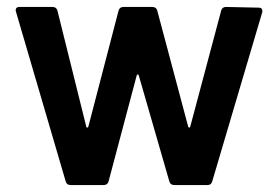

<svg xmlns="http://www.w3.org/2000/svg" viewBox="-20 -532 801 552"><path d="M169 -10 26 -498 25 -502Q25 -512 36 -512H131Q142 -512 145 -502L228 -168Q229 -165 231 -165Q233 -165 234 -168L321 -502Q324 -512 335 -512H418Q429 -512 432 -502L521 -168Q522 -165 524 -165Q526 -165 527 -168L616 -502Q619 -512 630 -512L724 -510Q730 -510 732.5 -506.5Q735 -503 734 -497L590 -10Q587 0 577 0H481Q470 0 467 -10L379 -315Q378 -318 376 -318Q374 -318 373 -315L292 -10Q289 0 278 0H183Q172 0 169 -10Z"/></svg>

Font: Amber EN SemiBold
Style: Regular
Weight: 600
Designer: Jeremy Tribby
Foundry: Tribby Type
Version: Version 1.408 November 24, 2021